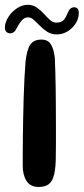

<svg xmlns="http://www.w3.org/2000/svg" viewBox="-41 -754 340 781"><path d="M116 6.5Q83 6.5 67.2 -17.5Q51.5 -41.5 51.5 -79.5Q51.5 -95.5 51.5 -124.5Q51.5 -153.5 52 -191Q52.5 -228.5 53.2 -270.5Q54 -312.5 55.2 -355Q56.5 -397.5 58.5 -436Q60.5 -474.5 63 -504.5Q68.5 -553 82.5 -573Q96.5 -593 128 -593Q154.5 -593 166.5 -572.8Q178.5 -552.5 182 -517.5Q183 -496 184 -463.5Q185 -431 185.5 -392.5Q186 -354 186.2 -313.8Q186.5 -273.5 186.5 -236.2Q186.5 -199 186.5 -168.8Q186.5 -138.5 186 -120.5Q186 -73 179.5 -45.2Q173 -17.5 158.2 -5.5Q143.5 6.5 116 6.5ZM1 -618.5Q-8.5 -618.5 -14.8 -624.2Q-21 -630 -21 -641.5Q-21 -662.5 -7.5 -684Q6 -705.5 27.5 -720Q49 -734.5 71.5 -734.5Q92.5 -734.5 108.5 -723.5Q124.5 -712.5 137.2 -698.2Q150 -684 162 -673Q174 -662 187.5 -662Q204 -662 213.8 -668.8Q223.5 -675.5 232 -696.5Q239 -713 245.5 -718.8Q252 -724.5 261.5 -724.5Q268 -724.5 273.8 -719.5Q279.5 -714.5 279.5 -701.5Q279.5 -678 266.5 -658Q253.5 -638 233.2 -626Q213 -614 190 -614Q168 -614 151.5 -624.5Q135 -635 121.8 -648.8Q108.5 -662.5 96.8 -673Q85 -683.5 72.5 -683.5Q59.5 -683.5 48.5 -671.8Q37.5 -660 27.5 -640.5Q21.5 -628 15 -623.2Q8.5 -618.5 1 -618.5Z"/></svg>

Font: Gluten Thin
Style: Regular
Weight: 400
Version: Version 1.300